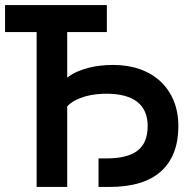

<svg xmlns="http://www.w3.org/2000/svg" viewBox="-20 -740 766 760"><path d="M0 -613V-720H403V-613H246V-432.5Q264 -447 286.2 -456.5Q308.5 -466 332.2 -472Q356 -478 380.5 -480.5Q405 -483 427.5 -483Q486.5 -483 534.2 -466Q582 -449 615.8 -417.2Q649.5 -385.5 667.8 -340.8Q686 -296 686 -240.5Q686 -124.5 617.8 -62.2Q549.5 0 412 0H370V-113H401.5Q485 -113 524.8 -144Q564.5 -175 564.5 -240.5Q564.5 -304.5 523.2 -336.8Q482 -369 401.5 -369Q382 -369 360.8 -366.8Q339.5 -364.5 318.8 -358.8Q298 -353 279.2 -343.5Q260.5 -334 246 -319V0H125V-613Z"/></svg>

Font: Vela Sans Bd
Style: Bold
Weight: 700
Designer: Principal design: Mikhail Sharanda - project Manrope.
Design modification: Ravid Balaliev
Foundry: Mikhail Sharanda
Version: Version 1.001